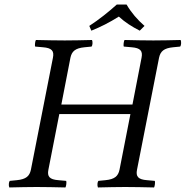

<svg xmlns="http://www.w3.org/2000/svg" viewBox="-20 -823 817 845"><path d="M603 -569 563 -363H250L290 -569C296 -597 311 -611 352 -615L383 -618C387 -622 389 -638 385 -647C340 -646 304 -645 265 -645C227 -645 182 -646 138 -647C135 -643 132 -623 135 -618L169 -615C208 -612 219 -599 213 -569L116 -76C110 -48 95 -34 54 -30L23 -27C19 -23 17 -7 21 2C66 1 102 0 141 0C179 0 224 1 268 2C271 -2 274 -22 271 -27L237 -30C198 -33 187 -46 193 -76L241 -321H554L506 -76C500 -48 485 -34 444 -30L413 -27C409 -23 407 -7 411 2C456 1 492 0 531 0C569 0 614 1 658 2C661 -2 664 -22 661 -27L627 -30C588 -33 577 -46 583 -76L680 -569C686 -597 701 -611 742 -615L773 -618C777 -622 779 -638 775 -647C730 -646 694 -645 655 -645C617 -645 572 -646 528 -647C525 -643 522 -623 525 -618L559 -615C598 -612 609 -599 603 -569ZM537 -803H494C456 -769 416 -737 373 -709L382 -688C424 -705 460 -723 503 -750C530 -725 560 -706 595 -688L616 -709C585 -736 558 -767 537 -803Z"/></svg>

Font: Libertinus Serif
Style: Italic
Weight: 400
Italic angle: -12°
Designer: Philipp H. Poll, Khaled Hosny
Foundry: Caleb Maclennan
Version: Version 7.050;RELEASE